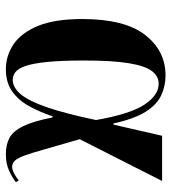

<svg xmlns="http://www.w3.org/2000/svg" viewBox="16 -604 598 671"><g transform="rotate(90 315.5 -269.0)"><path d="M223 10Q175 10 135 -17Q95 -44 71 -102.5Q47 -161 47 -257Q47 -405 102.5 -476.5Q158 -548 244 -548Q281 -548 313.5 -533Q346 -518 371 -478.5Q396 -439 412 -366H416L455 -536H613L467 -248Q489 -173 502 -126.5Q515 -80 524 -55.5Q533 -31 542 -21.5Q551 -12 563 -12Q574 -12 587 -19Q600 -26 611 -35L617 -25Q602 -13 577.5 -1.5Q553 10 519 10Q486 10 462.5 -2.5Q439 -15 421.5 -50.5Q404 -86 391 -153H387Q371 -106 350.5 -69.5Q330 -33 299 -11.5Q268 10 223 10ZM259 -14Q286 -14 309.5 -41.5Q333 -69 355 -132.5Q377 -196 400 -305Q379 -425 346 -474.5Q313 -524 273 -524Q247 -524 229 -500.5Q211 -477 201.5 -420.5Q192 -364 192 -264Q192 -184 197 -134.5Q202 -85 211 -59Q220 -33 232.5 -23.5Q245 -14 259 -14Z"/></g></svg>

Font: Noto Serif Display SemiCondensed
Style: Bold
Weight: 700
Width: 4
Designer: Monotype Design Team
Foundry: Monotype Imaging Inc.
Version: Version 2.009